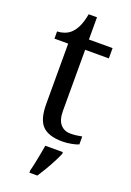

<svg xmlns="http://www.w3.org/2000/svg" viewBox="-166 -718 683 999"><g transform="rotate(20 176.0 -219.0)"><path d="M240 10Q164 10 129.5 -24.5Q95 -59 95 -145V-479H19V-519Q37 -519 59 -526.5Q81 -534 97 -551Q114 -569 125 -595Q136 -621 143 -659H189V-536H320V-479H189V-142Q189 -91 210 -67Q231 -43 265 -43Q283 -43 298 -45Q313 -47 329 -50V-6Q316 0 290 5Q264 10 240 10ZM135 208Q141 186 146 161Q151 136 156 110.5Q161 85 165 61H262V71Q253 92 239 119Q225 146 209 173Q193 200 179 221H135Z"/></g></svg>

Font: Noto Serif Armenian
Style: Regular
Weight: 400
Designer: Monotype Design Team
Foundry: Monotype Imaging Inc.
Version: Version 2.007